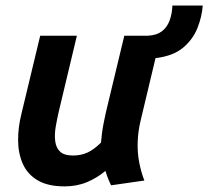

<svg xmlns="http://www.w3.org/2000/svg" viewBox="-20 -651 741 683"><path d="M209.5 12Q150.5 12 114.2 -9.4Q78 -30.8 61.4 -67.6Q44.8 -104.5 44.4 -150.8Q44 -197 56.2 -246L123 -524H253.5L189 -254Q182.8 -227 178.1 -199.6Q173.5 -172.2 176.4 -148.9Q179.2 -125.5 193.8 -111.6Q208.2 -97.8 240 -97.8Q268.5 -97.8 291.8 -108.6Q315 -119.5 339.2 -143.8Q340.8 -161 343.1 -179.5Q345.5 -198 349.5 -217Q353.5 -236 356.8 -251.8L422.2 -524H506.2Q537 -525.5 555.5 -539.4Q574 -553.2 583.1 -577.4Q592.2 -601.5 593.2 -631.2H701.2Q698.5 -592.2 682.4 -551.4Q666.2 -510.5 630.8 -481Q595.2 -451.5 533.2 -444.2L479.8 -220.2Q471 -183.2 469.8 -146.1Q468.5 -109 475 -74.5Q481.5 -40 493.5 -8.8L375.2 8.2Q369.2 -3.8 364.4 -16.1Q359.5 -28.5 355 -43Q325.5 -18.2 289.5 -3.1Q253.5 12 209.5 12Z"/></svg>

Font: Ubuntu Sans
Style: Italic
Weight: 400
Italic angle: -13.5°
Designer: Dalton Maag Ltd
Foundry: Dalton Maag Ltd
Version: Version 1.006